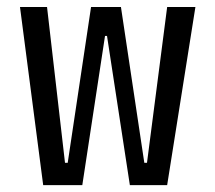

<svg xmlns="http://www.w3.org/2000/svg" viewBox="-20 -538 626 558"><path d="M357.4 0H465.8L547.9 -517.6H465.8L407.2 -64.9H399.4L331.5 -517.6H244.6L176.8 -64.9H168.9L116.7 -517.6H38.1L105.5 0H219.2L285.2 -433.6H291Z"/></svg>

Font: Cascadia Code SemiLight
Style: Regular
Weight: 350
Monospace: yes
Designer: Aaron Bell
Foundry: Saja Typeworks
Version: Version 2404.023